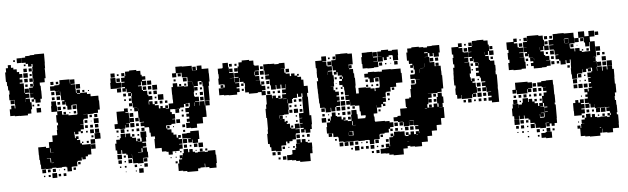

<svg xmlns="http://www.w3.org/2000/svg" viewBox="-60 -912 3685 1127"><g transform="rotate(-5 1783.0 -348.0)"><path d="M144 -459H130V-473H143V-483H124V-509H143V-510H121V-542H144V-548H129V-564H145V-549H148V-575H150V-596H147V-636H150V-663H153V-680H147V-666H127V-683H114V-691H92V-721H114V-729H141V-732H168V-735H226V-677H225V-648H222V-642H223V-590H216V-567H186V-549H190V-520H191V-472H182V-451H152V-472H144ZM91 -692H63V-720H91ZM52 -701H42V-711H52ZM101 -382H53V-383H24V-386H-3V-426H24H7V-446H27V-429H31V-449H30V-478H29V-479H0V-513H27H4V-537H-2V-563H-6V-588H-11V-644H-5V-668H8V-685H26V-668H39V-657H58V-640H71V-627H88V-605H71V-595H86V-577H69V-571H92V-541V-515H95V-538H119V-514H96V-508H119V-484H96V-479H120V-457H128V-415H122V-391H101ZM112 -671H102V-681H112ZM117 -636H97V-656H117ZM146 -637H128V-655H146ZM120 -603H94V-629H120ZM143 -610H131V-622H143ZM117 -576H97V-596H117ZM147 -576H127V-596H147ZM215 -58H179V-60H151V-87H148V-114H145V-143H144V-189H190V-181H209V-214H232V-251H262V-281H265V-308H272V-324H265V-368H273V-389H240V-423H243V-450H271V-423H274V-390H301V-368H309V-367H338V-361H362V-342V-361H389V-364H391V-390V-421H365V-418H329V-440H327V-426H307V-446H321V-452H303V-480H301V-505H299V-484H275V-508H296V-509H270V-513H244V-539H270V-543H296V-547H302V-571H332H362V-546H364V-569H390V-543H367V-540H391V-512H367H393V-488H397V-506H417V-486H399V-482H417V-486H457V-462V-476H477V-461H492H522V-433H524V-379H512V-361H485V-358H450V-333H425V-328H421V-302H402V-300H421V-272H402V-262H413V-250H401V-261H387V-246H367V-261H363V-243H364V-224H369V-234H385V-218H375V-212H393V-191H402V-182H423H453V-150H452V-121H431V-112H417V-96H397V-108H393V-90H368V-85H364V-59H335V-58H330V-33H304V-58H299V-62H274V-59H240V-62H215ZM266 -547H248V-565H266ZM114 -549H100V-563H114ZM294 -549H280V-563H294ZM420 -513H394V-539H420ZM266 -487H248V-505H266ZM443 -490H431V-502H443ZM470 -493H464V-499H470ZM94 -461V-477H93V-461ZM28 -455H6V-477H28ZM297 -456H277V-476H297ZM265 -458H249V-474H265ZM295 -428H279V-444H295ZM173 -430H161V-442H173ZM142 -431H132V-441H142ZM180 -393H154V-419H180ZM359 -394H335V-418H359ZM388 -395H366V-417H388ZM297 -396H277V-416H297ZM324 -399H310V-413H324ZM384 -369H370V-383H384ZM324 -369H310V-383H324ZM350 -373H344V-379H350ZM425 -359H449V-360H425ZM506 -337H488V-355H506ZM474 -339H460V-353H474ZM511 -302H483V-330H511ZM445 -308H429V-324H445ZM469 -314H465V-318H469ZM507 -276H487V-296H507ZM445 -278H429V-294H445ZM475 -278H459V-294H475ZM509 -244H485V-268H509ZM478 -245H456V-267H478ZM442 -251H432V-261H442ZM480 -183H454V-209H480V-243H514V-209H480ZM473 -220H461V-232H473ZM443 -190H431V-202H443ZM411 -192H403V-200H411ZM480 -153H454V-179H480ZM215 -154V-178H212V-153H232V-154ZM209 -94H186H213V-119H210V-120H189V-118H209ZM215 -90H228V-92H215ZM384 -69H370V-83H384ZM178 -35H156V-57H178ZM236 -37H218V-55H236ZM205 -38H189V-54H205ZM354 -39H340V-53H354ZM291 -42H283V-50H291ZM259 -44H255V-48H259ZM241 -2H213V-30H241ZM295 -8H279V-24H295ZM264 -9H250V-23H264ZM203 -10H191V-22H203ZM171 -12H163V-20H171Z M928 -79H904V-97H892V-101H866V-123H828V-179H832V-194H809V-218H803V-247H802V-251H776V-260H755V-282H776V-285H750V-311H746V-350H725V-372H743V-373H718V-400H715V-382H697V-400H715V-442H697V-460H713V-465H690V-487H686V-471H666V-491H682V-498H663V-524H682V-529H664V-553H685V-562H690V-587H715V-592H757V-585H780V-561H786V-551H806V-531H786V-524H809V-498H783V-521H778V-499H759V-495H780V-471H786V-465H810V-440H815V-432H837V-410H815V-402H813V-383H816V-401H836V-383H848V-399H864V-383H848V-375H870V-355H879V-368H893V-355H908V-369H924V-353H910V-350H929V-378H956V-400H955V-429H954V-473H963V-494H989V-473H998H1028V-470H1051V-496H1078V-497H1052V-523H1048V-525H1020V-552H988V-529H964V-553H987V-590H1025V-588H1049H1083V-560H1107H1112V-585H1140V-564H1179V-535H1180V-487H1175V-462H1171V-436H1141V-462H1137V-487H1133V-474H1119V-488H1132V-494H1114V-493H1110V-467H1085V-432H1082V-410H1085V-404H1109V-378H1085V-375H1110V-351H1112V-375H1140V-349H1143V-374H1169V-348H1144V-320H1145V-282H1121V-276V-246H1084V-223H1048V-226H1021V-256H1044V-262H1027V-280H1043V-292H1027V-310H1043V-319H1024V-343H1047V-350H1052V-372H1029V-370H1045V-352H1027V-368H1018V-349H994V-368V-343H958V-344H935V-328H943V-315H960V-287H943V-284H959V-258H935V-252H905H903V-234H909V-227H932V-207H942V-194H959V-175H968V-189H984V-173H970V-165H990V-137H970V-134H989V-108H970V-97H928ZM628 -559H604V-583H628ZM1106 -561H1086V-581H1106ZM685 -562H667V-580H685ZM651 -566H641V-576H651ZM634 -493H598V-529H601V-556H631V-529H634V-526H661V-496H634ZM656 -531H636V-551H656ZM1015 -532H997V-550H1015ZM838 -499H814V-523H838ZM1047 -500H1025V-522H1047ZM982 -505H970V-517H982ZM870 -467H842V-495H870ZM1082 -470V-493H1081V-470ZM658 -469H634V-493H658ZM836 -471H816V-491H836ZM806 -471H786V-491H806ZM1042 -475H1030V-487H1042ZM1012 -475H1000V-487H1012ZM866 -441H846V-461H866ZM1106 -441H1086V-461H1106ZM834 -443H818V-459H834ZM684 -443H668V-459H684ZM719 -442V-458H715V-442ZM1132 -445H1120V-457H1132ZM902 -405H870V-437H902ZM1171 -406H1141V-436H1171ZM1135 -412H1117V-430H1135ZM713 -414H699V-428H713ZM681 -416H671V-426H681ZM861 -416H851V-426H861ZM1100 -417H1092V-425H1100ZM1171 -376H1141V-406H1171ZM1136 -381H1116V-401H1136ZM894 -383H878V-399H894ZM923 -384H909V-398H923ZM1082 -351V-372H1080V-351ZM663 -254H629V-257H602V-285H621V-305H620V-357H665V-372H687V-350H672V-346H691V-318H693V-284H671V-282H687V-260H665V-276H663ZM748 -351V-368H747V-351ZM710 -357H702V-365H710ZM987 -320H965V-342H987ZM717 -320H695V-342H717ZM1011 -326H1001V-336H1011ZM718 -289H694V-313H718ZM746 -291H726V-311H746ZM1012 -295H1000V-307H1012ZM718 -259H694V-283H718ZM987 -260H965V-282H987ZM744 -263H728V-279H744ZM657 -230H635V-252H657ZM775 -232H757V-250H775ZM744 -233H728V-249H744ZM1014 -233H998V-249H1014ZM923 -234H909V-248H923ZM712 -235H700V-247H712ZM622 -235H610V-247H622ZM681 -236H671V-246H681ZM949 -238H943V-244H949ZM628 -109H604V-131H596V-171H604V-193H626V-201H632V-225H660V-204H663V-224H689V-204H699V-196H721V-175H728V-189H744V-173H730V-171H753V-194H749V-228H783V-194H779V-168H756V-162H777V-140H756V-134H779V-108H753H783V-74H753V-44H719V-47H692V-74H689V-101H688V-79H664V-101H656V-108H633V-130H628ZM713 -204H699V-218H713ZM1012 -205H1000V-217H1012ZM741 -206H731V-216H741ZM619 -208H613V-214H619ZM1047 -140H1025V-162H1041V-165H1020V-197H1041V-206H1091V-156H1082V-135H1050V-156H1047ZM1020 -167H992V-195H1020ZM1018 -139H994V-163H1018ZM1109 -108H1083V-134H1109ZM1076 -111H1056V-131H1076ZM747 -110H725V-108H753V-131H747ZM1015 -112H997V-130H1015ZM1041 -116H1031V-126H1041ZM1068 31H1004V25H980V21H954V-23H961V-46H980V-52H967V-70H985V-57H986V-81H993V-104H1019V-84H1026V-101H1046V-84H1059V-78H1076V-81H1116V-77H1134V-83H1178V-56H1181V-6H1177V20H1135V13H1112V-9H1109V12H1083V16H1068ZM629 -78H603V-104H629ZM1104 -83H1088V-99H1104ZM1132 -85H1120V-97H1132ZM652 -85H640V-97H652ZM980 -87H972V-95H980ZM949 -88H943V-94H949ZM1069 -88H1063V-94H1069ZM687 -50H665V-72H687ZM626 -51H606V-71H626ZM776 -51H756V-71H776ZM650 -57H642V-65H650ZM949 -58H943V-64H949ZM919 -58H913V-64H919ZM1059 -44H1074H1059ZM776 -21H756V-41H776ZM713 -24H699V-38H713ZM952 -25H940V-37H952ZM651 -26H641V-36H651ZM620 -27H612V-35H620ZM739 -28H733V-34H739ZM749 12H723V-14H749ZM709 2H703V-4H709ZM648 1H644V-3H648Z M1335 -396H1285V-398H1257V-401H1230V-441H1257V-443H1242V-459H1258V-444H1266V-461H1260V-463H1232V-499H1236V-525H1261H1234V-557H1261V-560H1264V-587H1296V-560H1299V-526H1325V-496H1300V-495H1324V-470H1326V-495H1351V-499H1328V-523H1351V-560H1358V-583H1378V-593H1422V-587H1446V-561H1450V-556H1475V-526H1450V-523H1472V-499H1449V-494H1473V-468H1450V-467H1476V-443H1481V-460H1499V-442H1482V-434H1503V-408H1482V-403H1502V-379H1478V-399H1456V-395H1404V-404H1383V-438H1385V-459H1378V-468H1357V-492H1354V-467H1329V-463H1352V-439H1335V-432H1351V-410H1335ZM1318 -563H1302V-579H1318ZM1346 -565H1334V-577H1346ZM1567 -44H1533V-48H1507V-71H1500V-91H1490V-151H1495V-176H1497V-188V-234V-244H1493V-298H1498V-323H1503V-348V-378H1537V-356H1540V-371H1560V-356H1573V-368H1587V-354H1575V-351H1597V-374H1621V-380H1599V-402H1621V-409H1598V-432H1592V-409H1568V-432H1564V-407H1536V-433H1532V-469H1508V-493H1531V-497H1506V-523H1502V-559H1538V-558H1567V-554H1593V-558H1627V-524H1601V-523H1622V-500H1629V-493H1652V-477H1660V-491H1680V-477H1695V-486H1705V-476H1696V-468H1717V-450H1729V-412H1751V-370H1744V-348H1747V-314V-288V-254V-238H1757V-184H1754V-157H1744V-137H1716V-157H1710V-141H1690V-161H1706V-168H1687V-194H1703V-197H1686V-225H1703V-227H1686V-255H1713V-288V-314V-348H1716V-370H1710V-351H1690V-370H1684V-347H1659V-342H1653V-318H1629V-282H1626V-255H1598V-253H1571V-251H1590V-231H1574V-230H1599V-211H1604V-217H1616V-205H1610V-199H1628V-175H1634V-169H1656V-195H1684V-167H1658V-133H1656V-105H1635V-96H1616V-85H1604V-96H1596V-75H1568V-73H1567ZM1350 -531H1330V-551H1350ZM1320 -531H1300V-551H1320ZM1498 -533H1482V-549H1498ZM1501 -500H1479V-522H1501ZM1448 -500V-521H1445V-500ZM1650 -501H1630V-521H1650ZM1496 -475H1484V-487H1496ZM1529 -442H1511V-460H1529ZM1377 -444H1363V-458H1377ZM1599 -433H1621H1599ZM1624 -410V-432H1622V-410ZM1526 -415H1514V-427H1526ZM1376 -415H1364V-427H1376ZM1529 -382H1511V-400H1529ZM1587 -384H1573V-398H1587ZM1556 -385H1544V-397H1556ZM1600 -346H1621V-348H1600ZM1627 -320V-342H1625V-320ZM1708 -323H1692V-339H1708ZM1677 -324H1663V-338H1677ZM1646 -295H1634V-307H1646ZM1676 -295H1664V-307H1676ZM1704 -297H1696V-305H1704ZM1682 -259H1658V-283H1682ZM1649 -262H1631V-280H1649ZM1708 -263H1692V-279H1708ZM1570 -235V-250H1568V-235ZM1674 -237H1666V-245H1674ZM1613 -238H1607V-244H1613ZM1675 -206H1665V-216H1675ZM1646 -175H1634V-187H1646ZM1682 -139H1658V-163H1682ZM1680 -111H1660V-131H1680ZM1738 -113H1722V-129H1738ZM1706 -115H1694V-127H1706ZM1731 30H1669V23H1646V17H1622V14H1595V-16H1622V-19H1646H1628V-43H1648V-53H1653V-78H1677V-79H1658V-103H1682V-84H1689V-102H1711V-84H1723V-78H1747V-44H1746V-15H1731ZM1734 -87H1726V-95H1734ZM1587 -54H1573V-68H1587ZM1645 -56H1635V-66H1645ZM1613 -58H1607V-64H1613ZM1559 -22H1541V-40H1559ZM1529 -22H1511V-40H1529ZM1590 9H1570V-11H1590ZM1556 5H1544V-7H1556Z M2279 39H2219V34H2194V25H2173V23H2145V-5H2173V-7H2194V-10H2178V-32H2200V-16H2203V-34H2202V-68H2225V-73H2211V-89H2227V-75H2232V-98H2266V-96H2294V-71H2299V-67H2316V-73H2301V-89H2317V-74H2329V-91H2349V-74H2360V-90H2378V-78H2380V-91H2379V-101H2359V-121H2378V-125H2353V-155V-156H2329V-154H2352V-128H2326V-151H2325V-125H2293V-151H2289V-131H2269V-151H2289V-153H2261V-159H2237V-183H2261V-189H2280V-230H2320V-237H2315V-285H2339V-291H2350V-302V-340H2355V-365H2381V-369H2387V-393H2410V-394H2382V-428H2385V-452H2380V-476H2377V-463H2361V-479H2374V-487H2355V-507H2345V-555H2352V-578H2377V-583H2421V-579H2447V-575H2469V-581H2497V-583H2541V-539H2534V-516H2504V-539H2499V-521H2479V-541H2470V-520H2449V-519H2477V-486H2504V-461H2539V-432H2540V-405H2543V-375V-327H2532V-308H2507V-303H2471V-279H2450V-271H2469V-251H2449V-270H2448V-242H2441V-222H2468H2478V-242H2500V-222H2507V-242H2500V-280H2507V-303H2531V-280H2538V-242H2531V-219H2510V-218H2536V-188V-154H2514V-116H2486V-114H2485V-85H2454V-56H2426V-24H2390V0H2348V-3H2321V-8H2305V5H2279ZM1869 -101H1849V-121H1868V-122H1840V-160H1844V-186H1864V-194H1852V-208H1866V-196H1870V-220H1908V-215H1933V-197H1942V-208H1956V-194H1945V-190H1968V-184H1990V-220H1994V-246H2024V-220H2028V-193H2047H2072V-198H2075V-210H2048V-235H2043V-270H2018V-273H1991V-301H1990V-280H1968V-302H1989V-308H1966V-334H1987V-337H1965V-365H1987H1963V-387H1955V-399H1937V-423H1955V-434H1942V-448H1956V-455H1933V-476H1927V-463H1911V-479H1924V-488H1906V-514H1902V-488H1877V-484H1902V-460H1908V-422H1906V-394H1886V-393H1901V-372H1910V-362H1930V-340H1915V-333H1931V-309H1915V-304H1932V-278H1908V-272H1930V-250H1908V-272H1901V-249H1877V-271H1874V-246H1844V-271H1839V-275H1813V-302H1810V-331H1809V-360H1808V-389H1807V-433H1815V-453H1811V-489H1812V-510H1808V-552H1845V-575H1873V-547H1850V-544H1872V-519H1877V-514H1902V-548H1927V-553H1929V-581H1958V-582H2000V-578H2026V-544V-514H2000V-510H1999V-494H2000V-510H2018V-492H2002V-487H2025V-461H2029V-434H2032V-388H2030V-373H2031V-341H2047V-373H2091V-370H2118V-363H2141V-346H2146V-364H2170V-370H2173V-395V-424H2148V-422H2141V-399H2117V-422H2110V-430H2088V-452H2110V-460H2148V-458H2176V-457H2193V-467H2245V-465H2255H2303V-439H2307V-383H2269V-361H2234V-336H2208V-332H2203V-307H2184V-304H2202V-278H2184V-268H2196V-254H2182V-266H2172V-248H2146V-263H2145V-245V-215H2123V-198H2126V-171H2129V-165H2133V-167H2185V-164H2212V-155H2233V-127H2212V-118H2226V-104H2212V-118H2203V-97H2177V-93H2150V-90H2146V-64H2117V-63H2112V-38H2086V-63H2081V-64H2058V-62H2020V-65H1996V-64H1966H1932V-93V-68H1906V-94H1931H1902V-116V-98H1876V-120H1869ZM2148 -482H2110V-484H2082V-511H2079V-551H2084V-576H2113V-577H2145V-550H2146V-574H2172V-548H2148V-543H2171V-519H2148V-517H2174V-546H2198V-547H2175V-575H2198V-582H2240V-574H2262V-578H2296V-544H2294V-516H2264V-544H2262V-548H2240V-540H2204V-516H2175V-485H2148ZM1927 -553H1911V-569H1927ZM1894 -556H1884V-566H1894ZM2449 -542H2469V-547H2449ZM1900 -520H1878V-542H1900ZM2228 -522H2210V-540H2228ZM2253 -527H2245V-535H2253ZM2499 -491H2479V-511H2499ZM2289 -491H2269V-511H2289ZM2528 -492H2510V-510H2528ZM2198 -492H2180V-510H2198ZM2223 -497H2215V-505H2223ZM2251 -499H2247V-503H2251ZM1876 -464V-483H1875V-464ZM2444 -461V-483H2443V-461ZM2474 -461V-483V-461ZM2528 -462H2510V-480H2528ZM2418 -456H2439V-457H2418ZM2414 -430V-452H2413V-430ZM2376 -434H2362V-448H2376ZM1961 -435V-448H1956V-435ZM1925 -435H1913V-447H1925ZM2382 -398H2356V-424H2382ZM2169 -401H2149V-421H2169ZM2106 -404H2092V-418H2106ZM1921 -409H1917V-413H1921ZM2379 -371H2359V-391H2379ZM2165 -375H2153V-387H2165ZM2105 -375H2093V-387H2105ZM1954 -376H1944V-386H1954ZM1924 -376H1914V-386H1924ZM2134 -376H2124V-386H2134ZM2256 -344H2242V-358H2256ZM1956 -344H1942V-358H1956ZM1958 -312H1940V-330H1958ZM2227 -313H2211V-329H2227ZM2450 -303H2471V-304H2450ZM1962 -278H1936V-304H1962ZM2497 -283H2481V-299H2497ZM2224 -286H2214V-296H2224ZM1960 -250H1938V-272H1960ZM1839 -251H1819V-271H1839ZM2497 -253H2481V-269H2497ZM1986 -254H1972V-268H1986ZM2016 -254H2002V-268H2016ZM1900 -220H1878V-242H1900ZM1988 -222H1970V-240H1988ZM1958 -222H1940V-240H1958ZM2467 -223H2451V-239H2467ZM1836 -224H1822V-238H1836ZM2165 -225H2153V-237H2165ZM1924 -226H1914V-236H1924ZM1862 -228H1856V-234H1862ZM2425 -217H2438V-219H2425ZM1842 -188H1816V-214H1842ZM1987 -193H1971V-209H1987ZM1996 -158V-182H1992V-158ZM1996 -157H2014V-158H1996ZM2259 -131H2239V-151H2259ZM1996 -125H2011H1996ZM1990 -100H1968V-118H1967V-98H1995V-124H1972V-122H1990ZM2349 -101H2329V-121H2349ZM2319 -101H2299V-121H2319ZM2257 -103H2241V-119H2257ZM2283 -107H2275V-115H2283ZM1996 -97H2011H1996ZM2166 -74H2152V-88H2166ZM1894 -76H1884V-86H1894ZM2362 -70H2372V-72H2362ZM1960 -40H1938V-62H1960ZM1930 -40H1908V-62H1930ZM1990 -40H1968V-62H1990ZM2139 -41H2119V-61H2139ZM2018 -42H2000V-60H2018ZM2197 -43H2181V-59H2197ZM2074 -46H2064V-56H2074ZM2042 -48H2036V-54H2042ZM2305 -34H2316V-35H2305ZM2022 -8H1996V-34H2022ZM2110 -10H2088V-32H2110ZM2077 -13H2061V-29H2077ZM2166 -14H2152V-28H2166ZM2046 -14H2032V-28H2046ZM1984 -16H1974V-26H1984ZM2133 -17H2125V-25H2133ZM2138 18H2120V0H2138ZM2105 15H2093V3H2105Z M2863 -220H2821V-231H2802V-251H2821V-260H2801V-282H2821V-284H2795V-311H2793V-290H2771V-312H2792V-320H2771V-342H2792V-347H2768V-371H2762V-381H2742V-401H2759V-412H2743V-430H2759V-441H2742V-461H2759V-463H2734V-485H2731V-472H2713V-490H2726V-497H2708V-525H2726V-527H2708V-555H2731V-561H2712V-581H2732V-562H2734V-589H2762V-591H2802V-585H2826V-560H2831V-524H2855V-498H2829V-522H2804H2823V-500H2805V-494H2825V-470H2831V-464H2855V-438H2859V-404H2857V-382H2863V-352V-310H2862V-292H2863V-250ZM2644 -259H2620V-282H2613V-320H2616V-338H2609V-384H2610V-413H2611V-442H2619V-462H2613V-500H2618V-520H2611V-562H2651V-582H2673V-560H2653V-554H2675V-529H2680V-526H2707V-496H2680V-493H2704V-469H2680V-467H2708V-442H2713V-400H2705V-378H2689H2709V-356H2713V-370H2731V-352H2717V-344H2735V-318H2717H2739V-284H2715V-281H2732V-261H2712V-278H2708V-255H2676H2646V-279H2644ZM2697 -566H2687V-576H2697ZM2702 -531H2682V-551H2702ZM2851 -532H2833V-550H2851ZM2801 -504V-519H2800V-504ZM2849 -474H2835V-488H2849ZM2764 -444V-458H2762V-444ZM2729 -444H2715V-458H2729ZM2726 -417H2718V-425H2726ZM2756 -357H2748V-365H2756ZM2763 -320H2741V-342H2763ZM2762 -291H2742V-311H2762ZM2764 -259H2740V-283H2764ZM2791 -262H2773V-280H2791ZM2702 -231H2682V-251H2702ZM2790 -233H2774V-249H2790ZM2760 -233H2744V-249H2760ZM2669 -234H2655V-248H2669ZM2727 -236H2717V-246H2727Z M3131 -397H3083V-412H3068V-430H3083V-440H3066V-462H3084V-463H3059V-485H3056V-472H3038V-490H3051V-497H3033V-525H3051V-526H3032V-556H3056V-561H3037V-581H3057V-562H3058V-590H3088H3126V-585H3151V-560H3156V-524H3180V-498H3154V-522H3129H3148V-500H3130V-493H3149V-470H3156V-463H3179V-439H3159V-437H3183V-405H3159V-399H3131ZM3389 -139H3365V-163H3388V-168H3364V-194H3383V-204H3370V-218H3383V-231H3367V-251H3387V-235H3392V-256H3414V-260H3396V-282H3410V-289H3395V-313H3410V-317H3393V-345H3417V-351H3423V-372H3400V-370H3416V-352H3398V-368H3388V-350H3366V-368H3364V-344H3335V-343H3332V-316H3302V-343H3299V-379H3301V-407H3302V-431H3279H3297V-411H3277V-429H3272V-406H3242V-429H3235V-439H3215V-463H3233V-466H3212V-493H3209V-498H3184V-524H3209V-527H3183V-555H3209V-559H3210V-588H3239V-589H3275V-586H3302V-558V-586H3332V-558H3334V-524H3304V-500H3306V-494H3330V-476H3334V-494H3360V-476H3372V-469H3388V-470H3421V-497H3422V-523H3389V-553H3359V-589H3395V-559H3420V-588H3454V-554H3425V-526H3452V-497H3453V-468H3454V-434H3434V-433H3449V-409H3434V-408H3454V-375H3481V-349H3485V-373H3509V-354H3513V-375H3541V-354H3550V-308H3549V-279V-267H3553V-215H3544V-194H3541V-171H3547V-143H3549V-99H3545V-86H3552V-36H3551V-7H3514V16H3480V13H3453V-10H3451V13H3438V30H3376V27H3349V23H3323V-22H3308V-40H3326V-25H3330V-48H3350V-49H3335V-73H3355V-83H3364V-104H3390V-83H3398V-100H3416V-82H3399H3428V-79H3447V-81H3487V-76H3502V-84H3490V-98H3504V-86H3509V-99H3505V-110H3486V-132H3505V-134H3480V-136H3454V-134H3420V-157H3419V-139H3395V-162H3389ZM3011 -397H2963V-400H2936V-442H2944V-461H2937V-501H2943V-519H2935V-563H2977V-581H2997V-561H2979V-553H2999V-529H2979H3005V-525H3031V-497H3005V-494H3030V-468H3005V-467H3033V-441H3037V-401H3011ZM3477 -561H3457V-581H3477ZM3176 -562H3158V-580H3176ZM3205 -563H3189V-579H3205ZM3021 -567H3013V-575H3021ZM3299 -529H3276V-528H3300V-556H3275V-553H3299ZM3275 -530V-553H3273V-530ZM3359 -529H3335V-553H3359ZM3027 -531H3007V-551H3027ZM3386 -532H3368V-550H3386ZM3176 -532H3158V-550H3176ZM3419 -499H3395V-523H3419ZM3326 -502H3308V-520H3326ZM3126 -504V-519H3125V-504ZM3349 -509H3345V-513H3349ZM3480 -468H3454V-494H3480ZM3208 -470H3186V-492H3208ZM3414 -474H3400V-488H3414ZM3173 -475H3161V-487H3173ZM3381 -477H3373V-485H3381ZM3307 -468H3322H3307ZM3476 -442H3458V-460H3476ZM3205 -443H3189V-459H3205ZM3089 -445V-458H3088V-445ZM3504 -444H3490V-458H3504ZM3054 -444H3040V-458H3054ZM3509 -409H3485V-433H3509ZM3206 -412H3188V-430H3206ZM3234 -414H3220V-428H3234ZM3051 -417H3043V-425H3051ZM3542 -376H3512V-406H3542ZM3479 -379H3455V-403H3479ZM3508 -380H3486V-402H3508ZM3294 -384H3280V-398H3294ZM3453 -351V-374H3451V-351ZM3357 -321H3337V-341H3357ZM3381 -327H3373V-335H3381ZM2968 -260H2946V-282H2965V-323H3009H3039V-318H3064V-284H3039V-281H3057V-261H3037V-279H3033V-255H3003H2971V-279H2968ZM2971 -107H2943V-128H2934V-174H2940V-198H2974V-174H2975V-193H2995V-203H3001V-227H3033V-204H3037V-221H3057V-204H3070V-218H3084V-204H3070V-193H3089V-175H3096V-192H3116V-232H3127V-251H3145V-260H3126V-282H3145V-283H3119V-319H3147V-321H3187V-293H3189V-263V-235H3191V-187H3187V-176H3192V-126V-96H3191V-67H3176V-52H3158V-67H3147V-51H3127V-71H3143V-73H3124V-44H3090V-48H3064V-73H3059V-79H3035V-100H3026V-108H3004V-127H3000V-108H2974V-128H2971ZM3119 -289H3095V-313H3119ZM3329 -289H3305V-313H3329ZM3087 -291H3067V-311H3087ZM3381 -297H3373V-305H3381ZM3350 -298H3344V-304H3350ZM3359 -259H3335V-283H3359ZM3388 -260H3366V-282H3388ZM3088 -260H3066V-282H3088ZM3328 -260H3306V-282H3328ZM3116 -262H3098V-280H3116ZM3026 -232H3008V-250H3026ZM3085 -233H3069V-249H3085ZM2995 -233H2979V-249H2995ZM3114 -234H3100V-248H3114ZM2964 -234H2950V-248H2964ZM3053 -235H3041V-247H3053ZM2969 -199H2945V-223H2969ZM3113 -205H3101V-217H3113ZM2991 -207H2983V-215H2991ZM3350 -208H3344V-214H3350ZM3339 -99H3295V-128H3294V-174H3308V-190H3326V-174H3336V-192H3358V-170H3340V-164H3360V-138H3340V-133H3359V-109H3339ZM3118 -170H3101V-168H3124V-190H3118ZM3125 -163H3142V-168H3124V-136H3142V-139H3125ZM3118 -110H3096V-127H3094V-109H3095V-105H3119V-109H3122V-134H3101V-132H3118ZM3480 -108H3454V-134H3480ZM3449 -109H3425V-133H3449ZM3385 -113H3369V-129H3385ZM3413 -115H3401V-127H3413ZM2972 -76H2942V-106H2972ZM2997 -81H2977V-101H2997ZM3474 -84H3460V-98H3474ZM3354 -84H3340V-98H3354ZM3024 -84H3010V-98H3024ZM3441 -87H3433V-95H3441ZM3059 -49H3035V-73H3059ZM2996 -52H2978V-70H2996ZM2965 -53H2949V-69H2965ZM3021 -57H3013V-65H3021ZM3320 -58H3314V-64H3320ZM3148 -20H3126V-42H3148ZM3086 -22H3068V-40H3086ZM3173 -25H3161V-37H3173ZM2992 -26H2982V-36H2992ZM3111 -27H3103V-35H3111ZM3020 -28H3014V-34H3020ZM2960 -28H2954V-34H2960ZM3155 17H3119V13H3093V-15H3119V-19H3155ZM3438 -15H3446V-18H3438ZM3082 4H3072V-6H3082ZM3021 3H3013V-5H3021Z"/></g></svg>

Font: Rubik Storm
Style: Regular
Weight: 400
Designer: Hubert and Fischer, NaN
Foundry: Hubert and Fischer, NaN
Version: Version 2.201